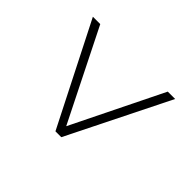

<svg xmlns="http://www.w3.org/2000/svg" viewBox="-109 -680 718 718"><g transform="rotate(-45 250.0 -321.5)"><path d="M49 -304 451 -104V-143L91 -320L451 -500V-539L49 -335Z"/></g></svg>

Font: Noto Sans Devanagari SemiCondensed ExtraLight
Style: Regular
Weight: 200
Width: 4
Designer: Jelle Bosma - Monotype Design Team
Foundry: Monotype Imaging Inc.
Version: Version 2.004